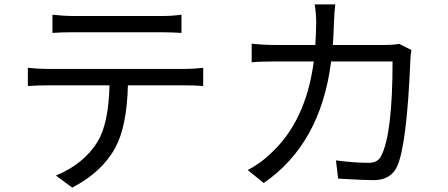

<svg xmlns="http://www.w3.org/2000/svg" viewBox="-20 -807 2040 875"><path d="M310 -660Q257 -660 219 -657V-740Q275 -734 309 -734H714Q764 -734 807 -740V-657Q764 -660 714 -660ZM827 -493Q864 -493 906 -498V-415Q873 -418 827 -418H563Q558 -231 506 -135Q446 -23 309 48L235 -7Q361 -59 424 -160Q475 -243 479 -418H194Q149 -418 107 -415V-498Q154 -493 194 -493Z M1855 -579Q1850 -551 1850 -530Q1834 -143 1789 -47Q1760 14 1682 14Q1642 14 1521 7L1511 -76Q1596 -65 1660 -65Q1703 -65 1718 -98Q1769 -200 1769 -527H1489Q1442 -152 1182 27L1109 -32Q1168 -63 1212 -106Q1374 -253 1410 -527H1242Q1162 -527 1127 -523V-608Q1180 -602 1241 -602H1417Q1421 -666 1421 -704Q1421 -745 1414 -787H1508Q1504 -758 1502 -705Q1501 -667 1497 -602H1735Q1771 -602 1799 -607Z"/></svg>

Font: 思源黑体R
Style: Regular
Weight: 400
Designer: Ryoko NISHIZUKA  (kana & ideographs); Paul D. Hunt (Latin, Greek & Cyrillic); Wenlong ZHANG  (bopomofo); Sandoll Communi
Foundry: Adobe Systems Incorporated
Version: Version 1.00 June 24, 2014, initial release